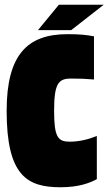

<svg xmlns="http://www.w3.org/2000/svg" viewBox="-20 -779 457 809"><path d="M417 -759H228L140 -652H280ZM388 -206C354 -192 313 -182 274 -182C224 -182 208 -201 208 -312C208 -427 226 -448 279 -448C322 -448 340 -447 376 -444V-626C343 -632 317 -635 264 -635C95 -635 8 -548 8 -312C8 -39 94 10 235 10C312 10 358 -8 388 -24Z"/></svg>

Font: Blinker Headline
Style: Regular
Weight: 900
Width: 4
Designer: Juergen Huber
Foundry: supertype
Version: Version 1.015;PS 1.15;hotconv 1.0.88;makeotf.lib2.5.647800